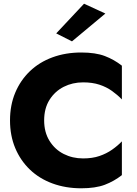

<svg xmlns="http://www.w3.org/2000/svg" viewBox="-20 -999 741 1035"><path d="M218 -350Q218 -415 247 -461Q276 -507 323.5 -531Q371 -555 428 -555Q478 -555 516 -542.5Q554 -530 584 -508.5Q614 -487 637 -463V-645Q595 -678 545 -697Q495 -716 418 -716Q334 -716 263 -690Q192 -664 141 -615Q90 -566 62 -499Q34 -432 34 -350Q34 -268 62 -201Q90 -134 141 -85Q192 -36 263 -10Q334 16 418 16Q495 16 545 -3Q595 -22 637 -55V-237Q614 -213 584 -192Q554 -171 516 -158Q478 -145 428 -145Q371 -145 323.5 -169Q276 -193 247 -239.5Q218 -286 218 -350ZM548 -926 433 -979 283 -819 368 -776Z"/></svg>

Font: Glinicke Jost Bold
Style: Bold
Weight: 700
Version: Version 3.710